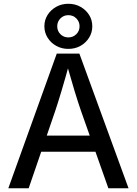

<svg xmlns="http://www.w3.org/2000/svg" viewBox="-20 -1017 739 1037"><path d="M24.9 0 286.6 -727.5H408.7L674.3 0H565.4L417.5 -418Q401.9 -462.9 382.6 -526.1Q363.3 -589.4 336.9 -682.6H356.9Q331.1 -588.9 311.8 -524.7Q292.5 -460.4 278.3 -418L134.8 0ZM161.6 -197.3V-284.7H537.6V-197.3ZM349.1 -752.9Q313 -752.9 283.7 -769.3Q254.4 -785.6 237.1 -813.5Q219.7 -841.3 219.7 -875Q219.7 -909.2 237.1 -936.5Q254.4 -963.9 283.7 -980.2Q313 -996.6 349.1 -996.6Q385.7 -996.6 414.8 -980.2Q443.8 -963.9 461.2 -936.5Q478.5 -909.2 478.5 -875Q478.5 -841.3 461.2 -813.5Q443.8 -785.6 414.8 -769.3Q385.7 -752.9 349.1 -752.9ZM349.1 -814.9Q374.5 -814.9 392.1 -832.3Q409.7 -849.6 409.7 -875Q409.7 -899.9 392.3 -917.5Q375 -935.1 349.1 -935.1Q323.7 -935.1 306.4 -917.5Q289.1 -899.9 289.1 -875Q289.1 -849.6 306.4 -832.3Q323.7 -814.9 349.1 -814.9Z"/></svg>

Font: Inter Cardless
Style: Regular
Weight: 400
Designer: Rasmus Andersson
Foundry: rsms
Version: Version 4.001;git-9221beed3